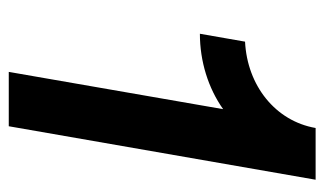

<svg xmlns="http://www.w3.org/2000/svg" viewBox="-171 -569 740 438"><g transform="rotate(90 199.0 -350.0)"><path d="M144 0H268L390 -700H272C256 -608 175 -544 75 -539L57 -436C120 -436 181 -455 229 -489Z"/></g></svg>

Font: Fixel Display SemiBold
Style: Italic
Weight: 600
Italic angle: -10°
Designer: AlfaBravo + MacPaw
Foundry: Kyrylo Tkachov, Marchela Mozhyna, Serhii Makarenko, Maria Weinstein, Zakhar Kryvoshyya
Version: Version 1.210;Glyphs 3.2 (3217)